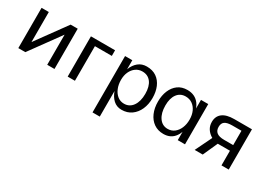

<svg xmlns="http://www.w3.org/2000/svg" viewBox="-22 -1192 2816 2065"><g transform="rotate(30 1386.5 -160.0)"><path d="M80 -500H170V-127L441 -500H529V0H439V-374L167 0H80Z M693 -500H993V-430H783V0H693Z M1117 -500H1207V200H1117ZM1371 20Q1311 20 1269.5 -18Q1228 -56 1206.5 -119Q1185 -182 1185 -255Q1185 -329 1207.5 -389Q1230 -449 1273 -484.5Q1316 -520 1377 -520Q1450 -520 1499 -486Q1548 -452 1573.5 -392.5Q1599 -333 1599 -255Q1599 -177 1571.5 -115Q1544 -53 1493 -16.5Q1442 20 1371 20ZM1362 -50Q1430 -50 1469.5 -106Q1509 -162 1509 -256Q1509 -348 1470.5 -399Q1432 -450 1363 -450Q1318 -450 1282.5 -425Q1247 -400 1227 -356.5Q1207 -313 1207 -257Q1207 -199 1226.5 -152Q1246 -105 1281 -77.5Q1316 -50 1362 -50Z M1891 20Q1822 20 1772 -15Q1722 -50 1695 -112Q1668 -174 1668 -254Q1668 -330 1693 -390Q1718 -450 1765.5 -485Q1813 -520 1882 -520Q1979 -520 2030.5 -449.5Q2082 -379 2082 -248Q2082 -121 2033 -50.5Q1984 20 1891 20ZM1904 -50Q1951 -50 1986 -77Q2021 -104 2040.5 -150Q2060 -196 2060 -254Q2060 -312 2040 -356Q2020 -400 1984 -425Q1948 -450 1901 -450Q1834 -450 1796 -398.5Q1758 -347 1758 -257Q1758 -163 1797.5 -106.5Q1837 -50 1904 -50ZM2060 0V-500H2150V0Z M2370 -206Q2327 -231 2303 -268Q2279 -305 2279 -354Q2279 -424 2328 -462Q2377 -500 2474 -500H2693V0H2603V-182H2452L2370 0H2270ZM2603 -430H2490Q2427 -430 2398 -410Q2369 -390 2369 -344Q2369 -298 2398.5 -275Q2428 -252 2490 -252H2603Z"/></g></svg>

Font: Moderustic
Style: Regular
Weight: 400
Designer: Tural Alisoy
Foundry: TAFT Foundry
Version: Version 2.120